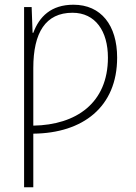

<svg xmlns="http://www.w3.org/2000/svg" viewBox="-20 -559 576 813"><path d="M291 -539C196 -539 146 -488 121 -420H118L114 -529H82V234H121V7C331 5 476 -106 476 -315C476 -452 408 -539 291 -539ZM287 -505C384 -505 437 -427 437 -315C437 -123 303 -30 121 -27V-271C121 -421 173 -505 287 -505Z"/></svg>

Font: Noto Sans SemiCondensed ExtraLight
Style: Regular
Weight: 200
Width: 4
Designer: Monotype Design Team
Foundry: Monotype Imaging Inc.
Version: Version 2.013